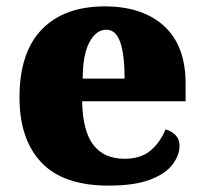

<svg xmlns="http://www.w3.org/2000/svg" viewBox="-20 -571 638 601"><path d="M320 10Q178 10 109.5 -62.5Q41 -135 41 -266Q41 -407 111 -479Q181 -551 308 -551Q426 -551 493.5 -489.5Q561 -428 561 -309V-254H237Q239 -160 272.5 -117Q306 -74 370 -74Q421 -74 451.5 -100Q482 -126 498 -166Q517 -161 529.5 -148Q542 -135 542 -115Q542 -85 520 -56Q498 -27 449.5 -8.5Q401 10 320 10ZM370 -325Q370 -399 356.5 -438.5Q343 -478 313 -478Q281 -478 260 -439Q239 -400 239 -325Z"/></svg>

Font: Noto Serif Devanagari Black
Style: Regular
Weight: 900
Designer: Universal Thirst, Indian Type Foundry and the Monotype Design Team
Foundry: Monotype Imaging Inc.
Version: Version 2.004; ttfautohint (v1.8.4.7-5d5b)